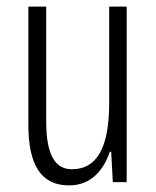

<svg xmlns="http://www.w3.org/2000/svg" viewBox="-20 -552 472 582"><path d="M364 -532H311V-240C311 -103 273 -39 198 -39C146 -39 120 -84 120 -185V-532H66V-173C66 -56 102 10 189 10C257 10 294 -37 313 -92H317L322 0H364Z"/></svg>

Font: Noto Sans Georgian ExtraCondensed Light
Style: Regular
Weight: 300
Width: 2
Designer: Monotype Design Team, Akaki Razmadze
Foundry: Google LLC
Version: Version 2.005